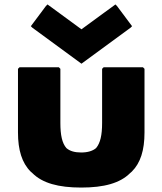

<svg xmlns="http://www.w3.org/2000/svg" viewBox="-20 -823 732 865"><path d="M252 -513 245 -520H68L61 -513V-226C61 -147 79 -89 118 -50L126 -43C171 2 243 22 346 22C449 22 521 2 566 -43L574 -50C613 -89 631 -146 631 -226V-513L624 -520H447L440 -513V-269C440 -214 432 -179 413 -156C398 -143 375 -136 346 -136C317 -136 295 -142 279 -156C260 -178 252 -214 252 -269ZM568 -698 575 -705 507 -796 500 -803 347 -691 194 -803 187 -796 119 -705 126 -698 347 -536Z"/></svg>

Font: Hussar Woodtype
Style: Blk
Weight: 900
Foundry: Cannot Into Space Fonts
Version: Version 1.07